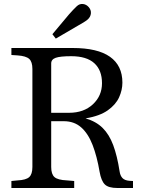

<svg xmlns="http://www.w3.org/2000/svg" viewBox="-20 -940 708 960"><path d="M37 0V-35L68 -38Q110 -40 126 -54.5Q142 -69 142 -105V-595Q142 -631 126 -645.5Q110 -660 68 -663L37 -665V-700H343Q468 -700 530 -656Q592 -612 592 -527Q592 -490 575.5 -453.5Q559 -417 519 -388.5Q479 -360 408 -348Q460 -333 493 -300.5Q526 -268 546 -214.5Q566 -161 578 -83Q581 -62 592 -50Q603 -38 627 -36L645 -35V0H567Q522 0 504 -18Q486 -36 478 -81Q465 -158 443 -215Q421 -272 386 -303Q351 -334 299 -334H236V-105Q236 -69 252.5 -54.5Q269 -40 315 -38L351 -35V0ZM236 -376H325Q399 -376 444.5 -418.5Q490 -461 490 -524Q490 -589 451.5 -624Q413 -659 336 -659Q281 -659 258.5 -651Q236 -643 236 -623ZM259 -747 242 -769 325 -868Q336 -880 345 -890Q354 -900 364 -909Q378 -922 395 -920Q412 -918 424 -904Q436 -890 434.5 -873Q433 -856 419 -843Q408 -834 397 -827.5Q386 -821 372 -813Z"/></svg>

Font: Hedvig Letters Serif 18pt
Style: Regular
Weight: 400
Designer: Alexander Örn & Tor Weibull
Foundry: Kanon Foundry
Version: Version 1.000